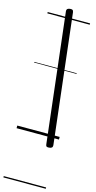

<svg xmlns="http://www.w3.org/2000/svg" viewBox="-191 -995 704 1413"><g transform="rotate(15 161.5 -288.0)"><path d="M271 76Q257 78 250 74.5Q243 71 242 58L128 -926Q127 -936 132 -942Q137 -948 150 -950Q164 -952 171 -948.5Q178 -945 180 -933L294 51Q295 62 290 68Q285 74 271 76ZM0 365H323V375H0ZM0 -20H323V0H0ZM0 -505H323V-500H0ZM0 -885H323V-875H0Z"/></g></svg>

Font: Playwrite IS Guides
Style: Regular
Weight: 400
Designer: Veronika Burian, José Scaglione
Foundry: TypeTogether
Version: Version 1.003